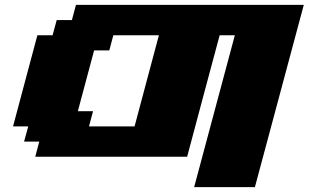

<svg xmlns="http://www.w3.org/2000/svg" viewBox="-20 -645 1270 790"><path d="M778.8 125H1028.8Q1062.5 0 1129.4 -250Q1196.3 -500 1230 -625H292.5L275.9 -562.5H213.4L196.3 -500H133.8Q117.2 -437.5 83.7 -312.5Q50.3 -187.5 33.7 -125H96.2L79.1 -62.5H141.6L125 0H750Q772 -83 816.7 -250Q861.3 -417 883.8 -500H946.3Q918.5 -395.5 862.5 -187.3Q806.6 21 778.8 125ZM533.7 -125H346.2L362.8 -187.5H300.3Q311.5 -229 333.7 -312.3Q356 -395.5 367.2 -437.5H429.7L446.3 -500H633.8Q617.2 -437.5 583.7 -312.5Q550.3 -187.5 533.7 -125Z"/></svg>

Font: Faithful 32x
Style: BoldOblique
Weight: 400
Foundry: Faithful Resource Pack
Version: Version 1.0; January 27, 2023